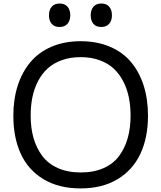

<svg xmlns="http://www.w3.org/2000/svg" viewBox="-20 -1052 909 1082"><path d="M715.8 -399.9Q715.8 -454.1 706.3 -502Q696.8 -549.8 675.3 -592Q653.8 -634.3 621.8 -664.6Q589.8 -694.8 542 -712.4Q494.1 -730 435.1 -730Q376 -730 328.4 -712.9Q280.8 -695.8 248.3 -666Q215.8 -636.2 194.1 -594.2Q172.4 -552.2 162.6 -503.9Q152.8 -455.6 152.8 -399.9Q152.8 -331.1 168.9 -274.4Q185.1 -217.8 218 -173.6Q251 -129.4 306.4 -104.7Q361.8 -80.1 435.1 -80.1Q508.8 -80.1 564 -104.7Q619.1 -129.4 651.6 -173.6Q684.1 -217.8 700 -274.4Q715.8 -331.1 715.8 -399.9ZM814 -399.9Q814 -276.4 770.8 -184.6Q727.5 -92.8 641.4 -41.5Q555.2 9.8 434.1 9.8Q312 9.8 225.8 -41.7Q139.6 -93.3 97.4 -184.6Q55.2 -275.9 55.2 -399.9Q55.2 -492.7 79.8 -569.3Q104.5 -646 151.4 -701.9Q198.2 -757.8 270.5 -788.8Q342.8 -819.8 434.1 -819.8Q525.9 -819.8 598.6 -789.1Q671.4 -758.3 718.3 -702.4Q765.1 -646.5 789.6 -569.8Q814 -493.2 814 -399.9ZM376 -965.8Q376 -936 360.4 -918Q344.7 -899.9 315.9 -899.9Q286.6 -899.9 271.2 -917.7Q255.9 -935.5 255.9 -965.8Q255.9 -996.1 271.5 -1014.2Q287.1 -1032.2 315.9 -1032.2Q345.2 -1032.2 360.6 -1014.2Q376 -996.1 376 -965.8ZM610.8 -965.8Q610.8 -936 595.2 -918Q579.6 -899.9 550.8 -899.9Q521.5 -899.9 506.3 -917.7Q491.2 -935.5 491.2 -965.8Q491.2 -996.1 506.6 -1014.2Q522 -1032.2 550.8 -1032.2Q580.1 -1032.2 595.5 -1014.2Q610.8 -996.1 610.8 -965.8Z"/></svg>

Font: Sinkin Sans 400 Regular
Style: Regular
Weight: 400
Designer: Keith Bates
Foundry: K-Type
Version: Sinkin Sans (version 1.0)  by Keith Bates   •   © 2014   www